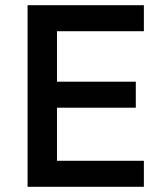

<svg xmlns="http://www.w3.org/2000/svg" viewBox="-20 -718 633 738"><path d="M86 0V-698H533V-598H199V-404H502V-304H199V-100H533V0Z"/></svg>

Font: Plexus Sans Medium
Style: Regular
Weight: 500
Version: Version 2.001;PS 002.001;hotconv 1.0.70;makeotf.lib2.5.58329